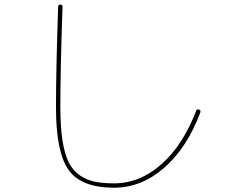

<svg xmlns="http://www.w3.org/2000/svg" viewBox="-20 -790 1040 859"><path d="M490.2 49.8Q343.8 49.8 287.1 -29.3Q230.5 -108.4 230.5 -309.6Q230.5 -481.4 240.2 -759.8Q240.2 -769.5 250 -769.5Q259.8 -769.5 259.8 -759.8Q250 -481.4 250 -309.6Q250 -223.6 259.3 -163.1Q268.6 -102.5 286.6 -65.4Q304.7 -28.3 335.4 -6.8Q366.2 14.6 402.3 22.5Q438.5 30.3 490.2 30.3Q605.5 30.3 702.1 -55.2Q798.8 -140.6 857.4 -293.9Q861.3 -303.7 870.1 -299.8Q879.9 -295.9 876 -286.1Q816.4 -127.9 714.4 -39.1Q612.3 49.8 490.2 49.8Z"/></svg>

Font: Rounded-X Mgen+ 1m thin
Style: Regular
Weight: 100
Designer: [Source Han Sans]
Ryoko NISHIZUKA  (kana & ideographs); Paul D. Hunt (Latin, Greek & Cyrillic); Wenlong ZHANG  (bopomofo
Version: Version 1.059.20150602